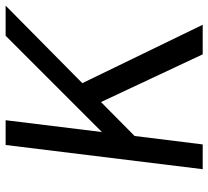

<svg xmlns="http://www.w3.org/2000/svg" viewBox="-49 -691 740 682"><g transform="rotate(-90 321.0 -350.0)"><path d="M61 0 147 -700H235L193 -358L535 -700H642L179 -242L149 0ZM469 0 294 -373 363 -435 574 0Z"/></g></svg>

Font: Inclusive Sans
Style: Italic
Weight: 400
Italic angle: -7°
Designer: Olivia King
Foundry: Olivia King
Version: Version 2.004